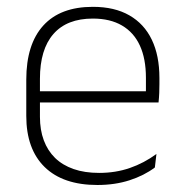

<svg xmlns="http://www.w3.org/2000/svg" viewBox="-20 -518 523 548"><path d="M258 10Q160 10 107.5 -41.2Q55 -92.5 55 -187V-290.5Q55 -391.5 103.5 -445Q152 -498.5 245 -498.5Q307 -498.5 349.2 -474.2Q391.5 -450 413.2 -404.8Q435 -359.5 435 -295.5V-278Q435 -265.5 434.5 -252.8Q434 -240 432.5 -225.5H396Q396.5 -245.5 396.5 -263.2Q396.5 -281 396.5 -296Q396.5 -350.5 379.2 -388Q362 -425.5 328.2 -445.2Q294.5 -465 245 -465Q171 -465 132.5 -421Q94 -377 94 -293V-245V-239V-184.5Q94 -147 105 -117.5Q116 -88 137.2 -67.2Q158.5 -46.5 190 -35.5Q221.5 -24.5 263 -24.5Q310 -24.5 350.5 -38.5Q391 -52.5 426.5 -78.5L422 -40Q391.5 -17 349.8 -3.5Q308 10 258 10ZM422.5 -225.5H75V-257.5H422.5Z"/></svg>

Font: Anek Malayalam ExtraLight
Style: Regular
Weight: 250
Version: Version 1.003